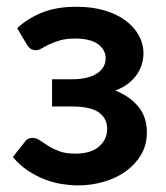

<svg xmlns="http://www.w3.org/2000/svg" viewBox="-20 -541 490 568"><path d="M31 -457.5Q60 -485.5 103 -503.2Q146 -521 206 -521Q253.5 -521 290.5 -509.8Q327.5 -498.5 352.8 -479.2Q378 -460 391.2 -435.2Q404.5 -410.5 404.5 -383.5Q404.5 -369 400.2 -353.2Q396 -337.5 386.2 -322.5Q376.5 -307.5 360.5 -294.8Q344.5 -282 321 -273Q363 -257 388.8 -226Q414.5 -195 414.5 -149.5Q414.5 -112 397.2 -83Q380 -54 351.5 -33.8Q323 -13.5 286.2 -3Q249.5 7.5 210.5 7.5Q188.5 7.5 163.2 3.5Q138 -0.5 112.5 -10.2Q87 -20 62.5 -36.2Q38 -52.5 18 -76.5L53.5 -121.5Q61 -133 76 -133Q87.5 -133 98 -125.8Q108.5 -118.5 122.2 -109.8Q136 -101 155 -93.8Q174 -86.5 202.5 -86.5Q249 -86.5 273 -107.5Q297 -128.5 297 -160Q297 -191 272.2 -208.5Q247.5 -226 192 -226H134V-306.5H192Q240.5 -306.5 266.5 -323.5Q292.5 -340.5 292.5 -368.5Q292.5 -394 269.8 -410.5Q247 -427 202.5 -427Q176 -427 157.5 -421.5Q139 -416 125.8 -409.8Q112.5 -403.5 103.5 -398Q94.5 -392.5 86.5 -392.5Q78 -392.5 72 -395.8Q66 -399 59 -410Z"/></svg>

Font: Lato 2
Style: Bold
Weight: 700
Designer: Lukasz Dziedzic with Adam Twardoch and Botio Nikoltchev
Foundry: tyPoland Lukasz Dziedzic
Version: Version 2.015; 2015-08-06; http://www.latofonts.com/